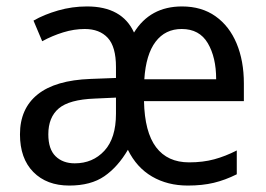

<svg xmlns="http://www.w3.org/2000/svg" viewBox="-20 -566 825 596"><path d="M545 -546Q606 -546 649 -515.5Q692 -485 714.5 -431Q737 -377 737 -307V-252H427Q429 -156 464.5 -109Q500 -62 567 -62Q610 -62 645 -71.5Q680 -81 715 -99V-25Q679 -7 643.5 1.5Q608 10 563 10Q500 10 452 -18Q404 -46 377 -101Q346 -48 304 -19Q262 10 195 10Q125 10 83.5 -32Q42 -74 42 -149Q42 -229 97 -273Q152 -317 261 -321L340 -324V-358Q340 -421 314.5 -448.5Q289 -476 243 -476Q210 -476 176 -465.5Q142 -455 111 -438L84 -502Q117 -521 160.5 -533.5Q204 -546 250 -546Q359 -546 396 -465Q446 -546 545 -546ZM544 -476Q493 -476 463 -436.5Q433 -397 428 -320H651Q651 -388 625 -432Q599 -476 544 -476ZM274 -260Q195 -257 162.5 -229.5Q130 -202 130 -149Q130 -103 152.5 -81Q175 -59 212 -59Q268 -59 304 -98Q340 -137 340 -213V-263Z"/></svg>

Font: Noto Sans Sinhala UI SemiCondensed
Style: Regular
Weight: 400
Width: 4
Designer: Jelle Bosma - Monotype Design Team
Foundry: Monotype Imaging Inc.
Version: Version 2.006; ttfautohint (v1.8.4.7-5d5b)